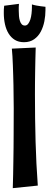

<svg xmlns="http://www.w3.org/2000/svg" viewBox="-22 -952 255 990"><path d="M172.9 4.9 43.9 18.1Q44.9 -14.6 45.7 -50Q46.4 -85.4 46.9 -120.6Q47.4 -155.8 47.9 -189.7Q48.3 -223.6 48.3 -253.9Q48.8 -325.2 48.8 -394Q48.3 -455.6 47.4 -513.2Q46.9 -537.6 46.1 -563.5Q45.4 -589.4 44.4 -614.3Q43.5 -639.2 42.2 -661.4Q41 -683.6 39.1 -701.2L162.1 -707Q161.1 -676.8 160.4 -644.8Q159.7 -612.8 159.2 -581.3Q158.7 -549.8 158.4 -520.5Q158.2 -491.2 158.2 -465.8Q158.2 -338.4 161.4 -222.9Q164.6 -107.4 172.9 4.9ZM212.4 -917V-898.9Q212.4 -871.6 206.8 -842.5Q201.2 -813.5 188.5 -789.3Q175.8 -765.1 154.3 -749.8Q132.8 -734.4 101.6 -734.4Q74.2 -734.4 54.7 -746.3Q35.2 -758.3 22.5 -778.8Q9.8 -799.3 3.7 -826.7Q-2.4 -854 -2.4 -884.3Q-2.4 -893.1 -2.2 -902.8Q-2 -912.6 -0.5 -922.4L75.7 -932.1Q74.7 -923.8 74.7 -915Q74.7 -906.2 74.7 -897Q74.7 -882.8 75.9 -869.1Q77.1 -855.5 80.6 -844.5Q84 -833.5 90.1 -826.9Q96.2 -820.3 106.4 -820.3Q116.2 -820.3 123 -828.9Q129.9 -837.4 134.3 -851.1Q138.7 -864.7 140.6 -881.8Q142.6 -898.9 142.6 -916V-929.2Q152.8 -925.8 165 -923.6Q177.2 -921.4 188 -919.9Q200.7 -918 212.4 -917Z"/></svg>

Font: Rum Raisin
Style: Regular
Weight: 400
Designer: Astigmatic (AOETI)
Foundry: Astigmatic (AOETI)
Version: Version 1.000